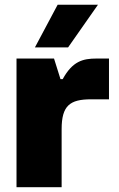

<svg xmlns="http://www.w3.org/2000/svg" viewBox="-20 -780 494 800"><path d="M236.8 -241.7C236.8 -339.8 271 -366.2 359.4 -366.2H434.1V-536.1H382.3C325.2 -536.1 282.2 -524.9 241.2 -450.2H231.9V-450.7L205.1 -536.1H48.8V0H236.8ZM125.5 -582.5H263.7L388.2 -760.3H220.2Z"/></svg>

Font: Wand UI Pro Black
Style: Regular
Weight: 900
Designer: Andreas Faust
Version: Version 1.003;FEAKit 1.0